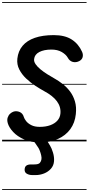

<svg xmlns="http://www.w3.org/2000/svg" viewBox="-25 -1349 846 1832"><path d="M355.5 10Q269 10 204.5 -18.8Q140 -47.5 100.8 -89.8Q61.5 -132 49.5 -172.5Q40.5 -203.5 48 -226.5Q55.5 -249.5 71.5 -264Q87.5 -278.5 104.5 -284Q132.5 -293 162.5 -280.5Q192.5 -268 203 -231Q207.5 -215 224.8 -193Q242 -171 274 -154.8Q306 -138.5 354 -138.5Q411.5 -138.5 454.5 -154.2Q497.5 -170 522.8 -198.5Q548 -227 551.5 -265.5Q557.5 -329.5 518 -382.8Q478.5 -436 395.5 -480Q358 -500.5 312 -530.5Q266 -560.5 224.8 -599.5Q183.5 -638.5 159 -686.2Q134.5 -734 140.5 -789.5Q148.5 -862 190.5 -912Q232.5 -962 307.2 -988Q382 -1014 488 -1014Q594 -1014 659.2 -972Q724.5 -930 758.5 -854Q770 -826.5 763.2 -802.8Q756.5 -779 730 -765.5Q698.5 -750 668.5 -758.5Q638.5 -767 622 -798Q604.5 -829 564.5 -852.5Q524.5 -876 466 -876Q395 -876 350.2 -852.8Q305.5 -829.5 300.5 -785.5Q297.5 -761.5 314.2 -737Q331 -712.5 360.2 -688.2Q389.5 -664 425 -641.5Q460.5 -619 495.5 -599.5Q535 -577.5 574 -547Q613 -516.5 643.8 -475.5Q674.5 -434.5 690.2 -381.2Q706 -328 698.5 -260Q690 -177 645.5 -116.2Q601 -55.5 527 -22.8Q453 10 355.5 10ZM355.5 10Q269 10 204.5 -18.8Q140 -47.5 100.8 -89.8Q61.5 -132 49.5 -172.5Q40.5 -203.5 48 -226.5Q55.5 -249.5 71.5 -264Q87.5 -278.5 104.5 -284Q132.5 -293 162.5 -280.5Q192.5 -268 203 -231Q207.5 -215 224.8 -193Q242 -171 274 -154.8Q306 -138.5 354 -138.5Q411.5 -138.5 454.5 -154.2Q497.5 -170 522.8 -198.5Q548 -227 551.5 -265.5Q557.5 -329.5 518 -382.8Q478.5 -436 395.5 -480Q358 -500.5 312 -530.5Q266 -560.5 224.8 -599.5Q183.5 -638.5 159 -686.2Q134.5 -734 140.5 -789.5Q148.5 -862 190.5 -912Q232.5 -962 307.2 -988Q382 -1014 488 -1014Q594 -1014 659.2 -972Q724.5 -930 758.5 -854Q770 -826.5 763.2 -802.8Q756.5 -779 730 -765.5Q698.5 -750 668.5 -758.5Q638.5 -767 622 -798Q604.5 -829 564.5 -852.5Q524.5 -876 466 -876Q395 -876 350.2 -852.8Q305.5 -829.5 300.5 -785.5Q297.5 -761.5 314.2 -737Q331 -712.5 360.2 -688.2Q389.5 -664 425 -641.5Q460.5 -619 495.5 -599.5Q535 -577.5 574 -547Q613 -516.5 643.8 -475.5Q674.5 -434.5 690.2 -381.2Q706 -328 698.5 -260Q690 -177 645.5 -116.2Q601 -55.5 527 -22.8Q453 10 355.5 10ZM284 321.5Q254 321.5 231.8 309Q209.5 296.5 210 270.5Q210.5 243 226 231.5Q241.5 220 271.5 220H301.5Q343 220 355.5 204.8Q368 189.5 370.5 171Q373 155.5 368 133.2Q363 111 355.2 90.8Q347.5 70.5 341 61Q323.5 34.5 309 14Q294.5 -6.5 269 -29.5Q253 -44 258.8 -57Q264.5 -70 281.2 -78Q298 -86 314 -86Q336 -86 351.8 -79.2Q367.5 -72.5 381.5 -59.5Q405.5 -36.5 418.5 -14.8Q431.5 7 452 39.5Q468 65 480.8 107.5Q493.5 150 490.5 188.5Q487.5 231 461 260.8Q434.5 290.5 395.8 306Q357 321.5 315.5 321.5ZM-5 455H801V463H-5ZM-5 -16H801V0H-5ZM-5 -549H801V-541H-5ZM-5 -1329H801V-1321H-5Z"/></svg>

Font: Edu SA Dotted Guide
Style: Regular
Weight: 400
Designer: Tina and Corey Anderson, Eben Sorkin, Mirko Velimirovic
Foundry: Google for Education
Version: Version 2.000